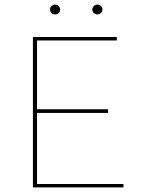

<svg xmlns="http://www.w3.org/2000/svg" viewBox="-20 -820 619 840"><path d="M520 -15V0H124V-658H491V-643H142V-342H453V-326H142V-15ZM199 -779Q199 -787 205.5 -793.5Q212 -800 221 -800Q230 -800 236.5 -793.5Q243 -787 243 -779Q243 -769 236.5 -763Q230 -757 221 -757Q212 -757 205.5 -763Q199 -769 199 -779ZM384 -779Q384 -787 390.5 -793.5Q397 -800 406 -800Q415 -800 421.5 -794Q428 -788 428 -779Q428 -769 422 -763Q416 -757 406 -757Q397 -757 390.5 -763Q384 -769 384 -779Z"/></svg>

Font: Ysabeau Thin
Style: Regular
Weight: 200
Designer: Christian Thalmann (Catharsis Fonts)
Version: Version 0.003